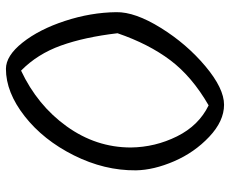

<svg xmlns="http://www.w3.org/2000/svg" viewBox="-84 -691 775 647"><g transform="rotate(-90 303.5 -367.5)"><path d="M515 -359Q502 -470 473.5 -549.5Q445 -629 389 -684Q272 -629 201 -530Q130 -431 130 -314Q131 -232 167.5 -158.5Q204 -85 272 -52Q369 -108 424 -181Q479 -254 515 -359ZM395 -735Q439 -735 483.5 -679Q528 -623 556.5 -536Q585 -449 586 -363Q587 -300 533 -213Q479 -126 404 -63Q329 0 274 0Q219 0 166 -50Q113 -100 83.5 -168.5Q54 -237 53 -297Q52 -403 103.5 -506Q155 -609 235.5 -672Q316 -735 395 -735Z"/></g></svg>

Font: Tillana
Style: Regular
Weight: 400
Designer: Lipi Raval (Devanagari, Latin), Jonny Pinhorn (Latin)
Foundry: Indian Type Foundry
Version: Version 2.003;PS 1.0;hotconv 1.0.79;makeotf.lib2.5.61930; tt